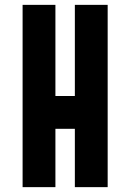

<svg xmlns="http://www.w3.org/2000/svg" viewBox="-20 -770 536 790"><path d="M73 0V-750H208V-375H288V-750H423V0H288V-240H208V0Z"/></svg>

Font: Mohave Light
Style: Regular
Weight: 300
Designer: Gumpita Rahayu
Foundry: Tokotype
Version: Version 2.003